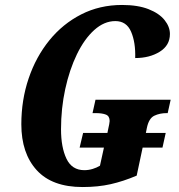

<svg xmlns="http://www.w3.org/2000/svg" viewBox="-20 -744 721 774"><path d="M313 10Q190 10 128 -58Q66 -126 66 -243Q66 -341 95.5 -428Q125 -515 179 -581.5Q233 -648 307.5 -686Q382 -724 472 -724Q536 -724 579 -707Q622 -690 643.5 -663Q665 -636 665 -607Q665 -561 624 -535.5Q583 -510 525 -510Q527 -573 508.5 -616Q490 -659 445 -659Q400 -659 360 -623Q320 -587 290 -525Q260 -463 243 -385Q226 -307 226 -223Q226 -150 248 -104Q270 -58 320 -58Q337 -58 353.5 -63Q370 -68 383 -76L399 -149H301L315 -208H413L415 -218Q422 -249 422 -256Q422 -276 407 -282Q392 -288 366 -288H353L365 -342H668L656 -288H652Q624 -288 602 -277.5Q580 -267 572 -228L568 -208H648L635 -149H555L531 -36Q477 -13 426 -1.5Q375 10 313 10Z"/></svg>

Font: Noto Serif ExtraCondensed ExtraBold
Style: Italic
Weight: 800
Width: 2
Italic angle: -12°
Designer: Monotype Design Team
Foundry: Monotype Imaging Inc.
Version: Version 2.013